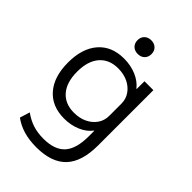

<svg xmlns="http://www.w3.org/2000/svg" viewBox="-273 -828 1153 1153"><g transform="rotate(45 303.5 -251.5)"><path d="M267.1 220Q207.2 220 159.2 206Q111.3 192 72.1 163.3L91.8 99.4Q130.8 127.4 171 140.4Q211.2 153.4 261.2 153.4Q356.5 153.4 400.3 104.5Q444 55.6 444 -50V-96.3H442Q415.3 -60.6 368 -40.3Q320.7 -20 264.1 -20Q159.8 -20 101 -87.5Q42.3 -155 42.3 -275Q42.3 -395 101 -462.5Q159.8 -530 264.1 -530Q321.2 -530 369.3 -509.5Q417.3 -488.9 444.3 -453.7H446.3L446.8 -520H522.4V-50Q522.4 87.1 459.7 153.5Q397 220 267.1 220ZM280.5 -86.6Q328.2 -86.6 364.7 -104.3Q401.2 -122 422.6 -152.7Q444 -183.5 444 -223.1V-326.9Q444 -366.2 422.6 -397.1Q401.2 -428 364.7 -445.7Q328.2 -463.4 280.5 -463.4Q204.8 -463.4 162.3 -414.1Q119.9 -364.8 119.9 -275Q119.9 -184.9 162.3 -135.7Q204.8 -86.6 280.5 -86.6ZM302 -607Q275.3 -607 259 -623Q242.6 -639 242.6 -665Q242.6 -691 259 -707Q275.3 -723 302 -723Q328.7 -723 345 -707Q361.4 -691 361.4 -665Q361.4 -639 345 -623Q328.7 -607 302 -607Z"/></g></svg>

Font: M PLUS 2 Thin
Style: Regular
Weight: 100
Designer: Coji Morishita
Foundry: UNDERFOREST DESIGN
Version: Version 1.001